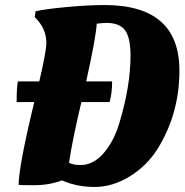

<svg xmlns="http://www.w3.org/2000/svg" viewBox="-20 -730 734 762"><path d="M226 -14Q175 5 116.5 5Q58 5 54 4Q54 -69 116 -325H46Q46 -382 51 -407H136Q164 -528 164 -559Q164 -610 130 -649L118 -662L121 -685Q151 -693 238.5 -701.5Q326 -710 395 -710Q692 -710 692 -450Q692 -277 604 -137Q561 -70 493.5 -29Q426 12 355.5 12Q285 12 226 -14ZM403 -639Q385 -639 364 -636Q360 -577 322 -407H425Q425 -360 415 -325H303Q266 -169 254 -84Q272 -75 299 -75Q351 -75 392 -123Q433 -171 454 -243Q498 -389 498 -509Q498 -580 476.5 -609.5Q455 -639 403 -639Z"/></svg>

Font: Oleo Script
Style: Bold
Weight: 700
Designer: Soytutype
Foundry: Soytutype
Version: Version 1.002